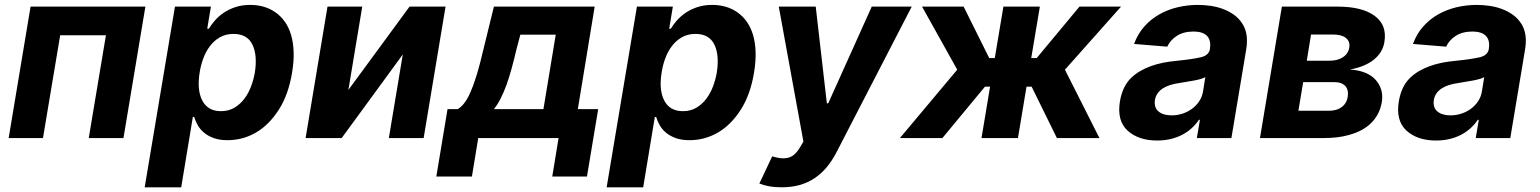

<svg xmlns="http://www.w3.org/2000/svg" viewBox="-20 -573 6392 797"><path d="M16 0 106.9 -545.5H583.5L492.5 0H348.4L419.7 -426.5H229.8L158.4 0Z M580.6 204.5 706.3 -545.5H855.5L840.2 -453.8H846.9Q856.9 -470.5 872 -487.9Q887.1 -505.3 908.2 -519.7Q929.3 -534.1 956.7 -543.3Q984 -552.6 1018.5 -552.6Q1079.5 -552.6 1123.6 -521.7Q1146 -506 1162.5 -482.6Q1179 -459.2 1188.2 -428.1Q1197.4 -397 1198.9 -358Q1200.3 -318.9 1192.5 -272Q1177.6 -180.8 1137.8 -118.3Q1096.9 -54.3 1042.4 -22.7Q987.9 8.9 924.4 8.9Q891.3 8.9 867.4 0.2Q843.4 -8.5 827.1 -22.2Q810.7 -35.9 801 -53.1Q791.2 -70.3 786.2 -87.4H780.5L732.2 204.5ZM819.6 -155.9Q842.7 -111.5 897 -111.5Q929.3 -111.5 953.7 -126.2Q978 -141 995.2 -164.2Q1012.4 -187.5 1022.9 -216.3Q1033.4 -245 1038 -272.7Q1049 -344.5 1027.7 -388.1Q1006 -432.2 949.6 -432.2Q916.9 -432.2 892.4 -418Q867.9 -403.8 850.9 -380.9Q833.8 -358 823.5 -329.5Q813.2 -301.1 808.9 -272.7Q796.9 -199.9 819.6 -155.9Z M1339.5 -545.5H1483.7L1426.1 -199.6L1680 -545.5H1829.5L1738.6 0H1594.1L1652 -346.9L1398.4 0H1248.6Z M1791.2 159.8 1837.7 -120H1879.6Q1905.2 -134.2 1925.1 -173.7Q1934.7 -192.8 1943 -215.4Q1951.3 -237.9 1959 -262.8Q1966.6 -287.6 1973.4 -314.1Q1980.1 -340.6 1986.5 -367.2L2030.2 -545.5H2448.5L2378.6 -120H2463.1L2416.5 159.8H2272.4L2298.7 0H1965.2L1938.9 159.8ZM2235.8 -120 2286.9 -429H2139.9L2123.6 -367.2Q2113.3 -323.5 2103.2 -286.6Q2093 -249.6 2081.9 -219.1Q2070.7 -188.6 2058.1 -163.9Q2045.5 -139.2 2030.2 -120Z M2498.2 204.5 2623.9 -545.5H2773.1L2757.8 -453.8H2764.6Q2774.5 -470.5 2789.6 -487.9Q2804.7 -505.3 2825.8 -519.7Q2846.9 -534.1 2874.3 -543.3Q2901.6 -552.6 2936.1 -552.6Q2997.2 -552.6 3041.2 -521.7Q3063.6 -506 3080.1 -482.6Q3096.6 -459.2 3105.8 -428.1Q3115.1 -397 3116.5 -358Q3117.9 -318.9 3110.1 -272Q3095.2 -180.8 3055.4 -118.3Q3014.6 -54.3 2960 -22.7Q2905.5 8.9 2842 8.9Q2808.9 8.9 2785 0.2Q2761 -8.5 2744.7 -22.2Q2728.3 -35.9 2718.6 -53.1Q2708.8 -70.3 2703.8 -87.4H2698.2L2649.9 204.5ZM2737.2 -155.9Q2760.3 -111.5 2814.6 -111.5Q2846.9 -111.5 2871.3 -126.2Q2895.6 -141 2912.8 -164.2Q2930 -187.5 2940.5 -216.3Q2951 -245 2955.6 -272.7Q2966.6 -344.5 2945.3 -388.1Q2923.7 -432.2 2867.2 -432.2Q2834.5 -432.2 2810 -418Q2785.5 -403.8 2768.5 -380.9Q2751.4 -358 2741.1 -329.5Q2730.8 -301.1 2726.6 -272.7Q2714.5 -199.9 2737.2 -155.9Z M3185.4 76Q3212.7 84.2 3231.2 84.2Q3256.4 84.2 3272.4 72.1Q3288.4 60 3301.5 37.6L3315 14.6L3212.7 -545.5H3366.1L3412.3 -144.2H3418L3598.7 -545.5H3764.6L3452.4 58.9Q3434.3 94.1 3411.6 121.3Q3388.8 148.4 3361 166.9Q3333.1 185.4 3299.4 195Q3265.6 204.5 3225.1 204.5Q3196 204.5 3172.1 200.1Q3148.1 195.7 3132.1 188.9Z M3715.6 0 3953.5 -283.7 3807.5 -545.5H3980.1L4086.3 -332H4109.4L4145.2 -545.5H4296.5L4260.7 -332H4283.4L4460.9 -545.5H4633.5L4400.6 -283.7L4543.7 0H4367.2L4262.4 -213.1H4241.1L4205.6 0H4054.3L4089.8 -213.1H4068.5L3892 0Z M4628.9 -152.3Q4639.2 -213.4 4673.7 -247.9Q4690.7 -264.9 4712.2 -277.5Q4733.7 -290.1 4758 -298.8Q4782.3 -307.5 4808.6 -312.7Q4834.9 -317.8 4861.9 -320.3Q4898.4 -323.9 4924 -327.8Q4949.6 -331.7 4965.9 -335.6Q4997.9 -343.4 5002.5 -369.3V-371.4Q5007.8 -405.9 4990.4 -424Q4973 -442.1 4934.3 -442.1Q4893.5 -442.1 4865.8 -424.5Q4838.1 -407 4825.3 -379.3L4687.5 -390.6Q4703.1 -432.9 4730.5 -463.4Q4757.8 -494 4793 -513.7Q4828.1 -533.4 4869 -543Q4909.8 -552.6 4952.4 -552.6Q4978 -552.6 5004.6 -548.8Q5031.2 -545.1 5055.9 -536Q5080.6 -527 5101.9 -511.9Q5123.2 -496.8 5137.8 -473.7Q5163.7 -432.9 5153.1 -367.9L5091.6 0H4948.2L4960.9 -75.6H4956.7Q4943.9 -56.5 4926.5 -40.7Q4909.1 -24.9 4887.3 -13.5Q4865.4 -2.1 4839.3 4.1Q4813.2 10.3 4783 10.3Q4706 10.3 4660.5 -30.9Q4615.8 -72.1 4628.9 -152.3ZM4843.8 -94.1Q4866.5 -94.1 4888.3 -101.2Q4910.2 -108.3 4927.9 -121.3Q4945.7 -134.2 4958.1 -152.9Q4970.5 -171.5 4974.1 -195L4983.3 -252.8Q4976.6 -248.6 4963.2 -244.9Q4949.9 -241.1 4934.3 -238.3Q4918.7 -235.4 4902.9 -233Q4887.1 -230.5 4875 -228.3Q4854.8 -225.5 4837.4 -220Q4820 -214.5 4806.8 -206Q4793.7 -197.4 4785.2 -185.4Q4776.6 -173.3 4774.1 -157.3Q4769.9 -126.4 4789.1 -110.3Q4808.2 -94.1 4843.8 -94.1Z M5210.2 0 5301.1 -545.5H5533.4Q5634.2 -545.5 5686.4 -507.1Q5738.6 -468.8 5726.6 -398.1Q5723 -375.7 5711.5 -357.2Q5699.9 -338.8 5681.6 -324.4Q5663.4 -310 5638.5 -299.9Q5613.6 -289.8 5583.5 -284.4Q5656.6 -279.5 5690.7 -241.1Q5724.8 -202.1 5715.9 -148.8Q5710.9 -120 5698.5 -97.8Q5686.1 -75.6 5668.3 -59.1Q5650.6 -42.6 5628.2 -31.2Q5605.8 -19.9 5581 -13Q5556.1 -6 5530 -3Q5503.9 0 5478.3 0ZM5369.7 -113.3H5497.2Q5529.5 -113.3 5549.7 -128.6Q5570 -143.8 5574.2 -169.7Q5579.2 -199.9 5564.3 -216.1Q5549.4 -232.2 5517 -232.2H5389.6ZM5404.5 -321H5499.3Q5533 -321 5555 -335.8Q5577.1 -350.5 5581 -376.1Q5584.9 -400.9 5567.1 -415.3Q5549.4 -429.7 5513.8 -429.7H5422.2Z M5786.6 -152.3Q5796.9 -213.4 5831.3 -247.9Q5848.4 -264.9 5869.9 -277.5Q5891.3 -290.1 5915.7 -298.8Q5940 -307.5 5966.3 -312.7Q5992.5 -317.8 6019.5 -320.3Q6056.1 -323.9 6081.7 -327.8Q6107.2 -331.7 6123.6 -335.6Q6155.5 -343.4 6160.2 -369.3V-371.4Q6165.5 -405.9 6148.1 -424Q6130.7 -442.1 6092 -442.1Q6051.1 -442.1 6023.4 -424.5Q5995.7 -407 5983 -379.3L5845.2 -390.6Q5860.8 -432.9 5888.1 -463.4Q5915.5 -494 5950.6 -513.7Q5985.8 -533.4 6026.6 -543Q6067.5 -552.6 6110.1 -552.6Q6135.7 -552.6 6162.3 -548.8Q6188.9 -545.1 6213.6 -536Q6238.3 -527 6259.6 -511.9Q6280.9 -496.8 6295.5 -473.7Q6321.4 -432.9 6310.7 -367.9L6249.3 0H6105.8L6118.6 -75.6H6114.3Q6101.6 -56.5 6084.2 -40.7Q6066.8 -24.9 6044.9 -13.5Q6023.1 -2.1 5997 4.1Q5970.9 10.3 5940.7 10.3Q5863.6 10.3 5818.2 -30.9Q5773.4 -72.1 5786.6 -152.3ZM6001.4 -94.1Q6024.1 -94.1 6046 -101.2Q6067.8 -108.3 6085.6 -121.3Q6103.3 -134.2 6115.8 -152.9Q6128.2 -171.5 6131.7 -195L6141 -252.8Q6134.2 -248.6 6120.9 -244.9Q6107.6 -241.1 6092 -238.3Q6076.3 -235.4 6060.5 -233Q6044.7 -230.5 6032.7 -228.3Q6012.4 -225.5 5995 -220Q5977.6 -214.5 5964.5 -206Q5951.3 -197.4 5942.8 -185.4Q5934.3 -173.3 5931.8 -157.3Q5927.6 -126.4 5946.7 -110.3Q5965.9 -94.1 6001.4 -94.1Z"/></svg>

Font: Inter P
Style: Bold Italic
Weight: 700
Italic angle: 9.39999°
Designer: Rasmus Andersson
Foundry: rsms
Version: Version 3.018;git-588b23468